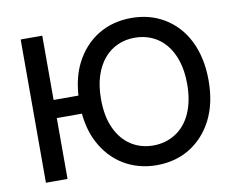

<svg xmlns="http://www.w3.org/2000/svg" viewBox="-80 -844 1186 960"><g transform="rotate(-10 513.0 -363.5)"><path d="M79.9 -727.3H189.6V-400.9H315.7Q321.7 -494.3 357.2 -563.9Q378.6 -605.8 408.2 -638.1Q437.9 -670.5 474.1 -692.5Q510.3 -714.5 552.7 -725.9Q595.2 -737.2 642.4 -737.2Q736.9 -737.2 810.7 -692.5Q847.7 -670.1 877.1 -637.8Q906.6 -605.5 927.2 -563.9Q947.8 -522.4 958.8 -472.1Q969.8 -421.9 969.8 -363.6Q969.8 -247.5 927.2 -163.7Q905.9 -121.8 876.2 -89.5Q846.6 -57.2 810.4 -35Q774.1 -12.8 731.7 -1.4Q689.3 9.9 642.4 9.9Q595.5 9.9 553.1 -1.6Q510.7 -13.1 474.3 -35.2Q437.9 -57.2 408.2 -89.5Q378.6 -121.8 357.2 -163.7Q324.9 -226.9 317.1 -308.9H189.6V0H79.9ZM452.4 -214.1Q481.2 -152.7 530.4 -121.4Q579.5 -90.2 642.4 -90.2Q673.7 -90.2 701.7 -98.2Q729.8 -106.2 754.6 -121.8Q779.5 -137.4 799.2 -160.7Q818.9 -183.9 832.7 -214.3Q846.6 -244.7 853.9 -282.1Q861.2 -319.6 861.2 -363.6Q861.2 -430.4 844.6 -481.4Q828.1 -532.3 798.8 -566.9Q769.5 -601.6 729.4 -619.3Q689.3 -637.1 642.4 -637.1Q595.5 -637.1 555.6 -619.3Q515.6 -601.6 486.3 -566.9Q457 -532.3 440.3 -481.4Q423.7 -430.4 423.7 -363.6Q423.7 -275.6 452.4 -214.1Z"/></g></svg>

Font: Inter P Medium
Style: Regular
Weight: 500
Designer: Rasmus Andersson
Foundry: rsms
Version: Version 3.018;git-588b23468